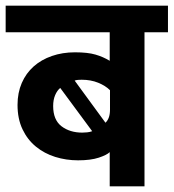

<svg xmlns="http://www.w3.org/2000/svg" viewBox="-30 -659 614 679"><path d="M235 -474Q280 -474 307.5 -466Q335 -458 358 -444V-545H-10V-639H564V-545H481V0H358V-121Q348 -111 319.5 -101.5Q291 -92 246 -92Q204 -92 165.5 -104Q127 -116 97 -140.5Q67 -165 49.5 -202Q32 -239 32 -288Q32 -331 47 -365.5Q62 -400 89 -424Q116 -448 153.5 -461Q191 -474 235 -474ZM158 -284Q158 -235 187.5 -212.5Q217 -190 261 -190Q269 -190 278.5 -191Q288 -192 296 -195L183 -348Q172 -339 165 -322.5Q158 -306 158 -284ZM359 -340Q343 -356 317 -366.5Q291 -377 259 -377Q253 -377 246 -376.5Q239 -376 234 -374L343 -225Q359 -240 359 -271Z"/></svg>

Font: Ek Mukta
Style: Bold
Weight: 700
Designer: Girish Dalvi and Yashodeep Gholap
Foundry: Ek Type
Version: Version 2.538;PS 1.002;hotconv 16.6.51;makeotf.lib2.5.65220;